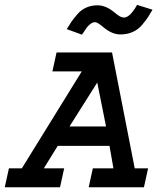

<svg xmlns="http://www.w3.org/2000/svg" viewBox="-26 -791 664 811"><path d="M212.9 -569.3H447.3L543 -80.1H599.6L582 0H348.6L366.2 -80.1H453.1L436.5 -174.8H217.8L159.2 -80.1H245.1L227.5 0H-5.9L11.7 -80.1H66.4L319.3 -489.3H195.3ZM421.9 -256.8 384.8 -442.4 267.6 -256.8ZM552.7 -770.5 618.2 -750Q606.4 -729.5 599.1 -718.3Q591.8 -707 574.7 -686.5Q557.6 -666 534.2 -655.8Q510.7 -645.5 482.4 -645.5Q447.3 -645.5 411.1 -675.8Q385.7 -697.3 376 -697.3Q365.2 -697.3 355.5 -689.5Q345.7 -681.6 340.3 -674.3Q335 -667 324.2 -650.4Q324.2 -649.4 322.3 -647.5Q320.3 -645.5 320.3 -644.5L255.9 -668Q267.6 -687.5 276.4 -700.2Q285.2 -712.9 301.3 -731.4Q317.4 -750 338.9 -759.3Q360.4 -768.6 385.7 -768.6Q421.9 -768.6 459 -737.3Q482.4 -716.8 497.1 -716.8Q521.5 -716.8 549.8 -764.6Q549.8 -765.6 551.3 -767.6Q552.7 -769.5 552.7 -770.5Z"/></svg>

Font: Thabit-Bold-Oblique
Style: Bold Oblique
Weight: 700
Designer: Regenerated by Nadim Shaikli
Foundry: MAK Alagha
Version: 0.01